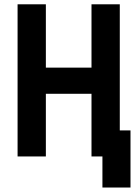

<svg xmlns="http://www.w3.org/2000/svg" viewBox="-20 -713 626 875"><path d="M446.8 141.6V0H397V-285.6H189V0H60.1V-693.4H189V-404.8H397V-693.4H525.9V-118.7H574.7V141.6Z"/></svg>

Font: CaskaydiaMono NF
Style: Bold
Weight: 700
Designer: Aaron Bell
Foundry: Saja Typeworks
Version: Version 2111.001; ttfautohint (v1.8.4);Nerd Fonts 3.1.1